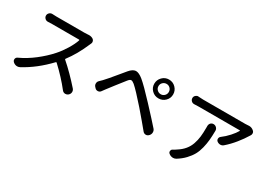

<svg xmlns="http://www.w3.org/2000/svg" viewBox="-16 -1457 3033 2213"><g transform="rotate(30 1500.0 -351.0)"><path d="M710 -712.9Q718.8 -713.9 725.6 -713.9Q758.8 -713.9 782.2 -697.3Q795.9 -687.5 798.8 -669.9Q799.8 -665 799.8 -661.1Q799.8 -649.4 793.9 -638.7Q789.1 -627.9 786.1 -621.1Q717.8 -460.9 627 -341.8Q622.1 -335.9 627.9 -331.1Q747.1 -227.5 871.1 -86.9Q884.8 -70.3 884.8 -49.8Q884.8 -46.9 884.8 -44.9Q882.8 -20.5 864.3 -4.9L862.3 -2.9Q847.7 9.8 828.1 9.8Q825.2 9.8 821.3 9.8Q798.8 7.8 784.2 -10.7Q688.5 -132.8 560.5 -252Q554.7 -256.8 549.8 -252Q394.5 -87.9 221.7 3.9Q205.1 12.7 187.5 12.7Q180.7 12.7 173.8 11.7Q148.4 6.8 129.9 -11.7L128.9 -12.7Q118.2 -24.4 118.2 -39.1Q118.2 -43 119.1 -47.9Q123 -67.4 141.6 -76.2Q243.2 -123 336.4 -195.3Q429.7 -267.6 500 -346.7Q549.8 -402.3 593.8 -474.1Q637.7 -545.9 657.2 -604.5Q657.2 -606.4 655.8 -608.9Q654.3 -611.3 651.4 -611.3H292Q271.5 -611.3 239.3 -609.4Q237.3 -609.4 235.4 -609.4Q214.8 -609.4 200.2 -623Q182.6 -638.7 182.6 -661.1Q182.6 -683.6 200.2 -699.2Q214.8 -712.9 235.4 -712.9Q237.3 -712.9 239.3 -712.9Q271.5 -710.9 292 -710.9H663.1Q688.5 -710.9 710 -712.9Z M1732.4 -653.8Q1711.9 -633.8 1711.9 -605Q1711.9 -576.2 1732.4 -556.2Q1752.9 -536.1 1781.2 -536.1Q1809.6 -536.1 1829.6 -556.2Q1849.6 -576.2 1849.6 -605Q1849.6 -633.8 1829.6 -653.8Q1809.6 -673.8 1781.2 -673.8Q1752.9 -673.8 1732.4 -653.8ZM1656.2 -605.5Q1656.2 -657.2 1692.9 -694.3Q1729.5 -731.4 1781.2 -731.4Q1834 -731.4 1870.6 -694.3Q1907.2 -657.2 1907.2 -605.5Q1907.2 -553.7 1870.6 -517.6Q1834 -481.4 1781.2 -481.4Q1729.5 -481.4 1692.9 -517.6Q1656.2 -553.7 1656.2 -605.5ZM1171.9 -224.6Q1159.2 -207 1136.7 -205.1Q1134.8 -205.1 1131.8 -205.1Q1112.3 -205.1 1098.6 -218.8L1086.9 -231.4Q1071.3 -247.1 1071.3 -269.5Q1071.3 -293.9 1088.9 -310.5Q1094.7 -316.4 1106.9 -328.1Q1119.1 -339.8 1122.1 -342.8Q1142.6 -364.3 1174.8 -401.9Q1207 -439.5 1251.5 -493.7Q1295.9 -547.9 1317.4 -573.2Q1359.4 -623 1399.4 -626Q1401.4 -626 1403.3 -626Q1441.4 -626 1496.1 -582Q1560.5 -529.3 1702.1 -377Q1848.6 -219.7 1907.2 -152.3Q1922.9 -134.8 1922.9 -110.4Q1922.9 -85 1906.2 -66.4L1901.4 -61.5Q1886.7 -45.9 1865.2 -45.9Q1864.3 -45.9 1863.3 -45.9Q1840.8 -46.9 1826.2 -64.5Q1761.7 -143.6 1641.6 -283.2Q1507.8 -435.5 1451.2 -484.4Q1423.8 -506.8 1407.2 -506.8Q1406.2 -506.8 1406.2 -506.8Q1388.7 -505.9 1366.2 -476.6Q1339.8 -444.3 1272.5 -357.4Q1205.1 -270.5 1199.2 -261.7Q1184.6 -241.2 1171.9 -224.6Z M2429.7 -488.3Q2429.7 -509.8 2443.4 -526.4Q2459 -543 2481.4 -543Q2504.9 -543 2521.5 -526.4Q2538.1 -509.8 2538.1 -487.3Q2538.1 -486.3 2538.1 -486.3Q2537.1 -414.1 2532.2 -361.8Q2527.3 -309.6 2513.2 -252Q2499 -194.3 2474.6 -150.4Q2450.2 -106.4 2409.2 -63Q2368.2 -19.5 2310.5 16.6Q2291 28.3 2269.5 28.3Q2265.6 28.3 2261.7 27.3Q2236.3 25.4 2215.8 8.8L2212.9 6.8Q2200.2 -3.9 2200.2 -18.6Q2200.2 -21.5 2201.2 -24.4Q2203.1 -43.9 2220.7 -52.7Q2244.1 -64.5 2263.7 -79.1Q2316.4 -112.3 2350.1 -153.3Q2383.8 -194.3 2400.9 -244.6Q2418 -294.9 2423.8 -344.7Q2429.7 -394.5 2429.7 -462.9ZM2835.9 -729.5Q2840.8 -730.5 2845.7 -730.5Q2883.8 -730.5 2910.2 -705.1Q2924.8 -692.4 2924.8 -671.9Q2924.8 -655.3 2915 -642.6Q2911.1 -637.7 2909.2 -633.8Q2876 -578.1 2821.8 -510.7Q2767.6 -443.4 2706.1 -390.6Q2688.5 -376 2666 -376Q2665 -376 2664.1 -376Q2640.6 -377 2622.1 -391.6Q2608.4 -403.3 2608.4 -420.9Q2608.4 -442.4 2625 -455.1Q2673.8 -491.2 2717.3 -539.6Q2760.7 -587.9 2781.2 -625Q2783.2 -627.9 2781.7 -629.9Q2780.3 -631.8 2777.3 -631.8H2236.3Q2209 -631.8 2173.8 -629.9Q2172.9 -629.9 2170.9 -629.9Q2150.4 -629.9 2135.7 -643.6Q2119.1 -659.2 2119.1 -681.6Q2119.1 -703.1 2135.7 -717.8Q2150.4 -731.4 2168.9 -731.4Q2171.9 -731.4 2173.8 -730.5Q2208 -727.5 2236.3 -727.5H2794.9Q2812.5 -727.5 2835.9 -729.5Z"/></g></svg>

Font: Gen Jyuu Gothic Medium
Style: Regular
Weight: 500
Designer: [Source Han Sans]
Ryoko NISHIZUKA  (kana & ideographs); Paul D. Hunt (Latin, Greek & Cyrillic); Wenlong ZHANG  (bopomofo
Version: Version 1.002.20150607